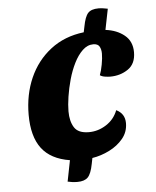

<svg xmlns="http://www.w3.org/2000/svg" viewBox="-53 -732 672 826"><g transform="rotate(-5 283.5 -319.0)"><path d="M248 49Q237 49 225.5 47.5Q214 46 206 44L224 -47Q142 -60 103 -111.5Q64 -163 64 -257Q64 -344 95.5 -415.5Q127 -487 187 -533.5Q247 -580 331 -590L336 -614Q344 -657 358 -672Q372 -687 403 -687Q413 -687 423 -685.5Q433 -684 443 -682L425 -592Q474 -586 506.5 -559.5Q539 -533 539 -486Q539 -436 505.5 -413Q472 -390 428 -390Q419 -390 405.5 -392Q392 -394 384 -400Q391 -418 396 -445Q401 -472 401 -492Q401 -510 394 -522.5Q387 -535 367 -535Q342 -535 321 -515Q300 -495 284 -463Q268 -431 257.5 -393.5Q247 -356 241.5 -320Q236 -284 236 -257Q236 -214 253 -187Q270 -160 316 -160Q356 -160 391 -182.5Q426 -205 441 -244Q478 -226 478 -185Q478 -147 454.5 -118.5Q431 -90 395 -72Q359 -54 321 -48L316 -23Q308 19 293.5 34Q279 49 248 49Z"/></g></svg>

Font: Sansita Swashed
Style: Bold
Weight: 700
Designer: Pablo Cosgaya
Foundry: Omnibus-Type
Version: Version 1.003; ttfautohint (v1.8.3)